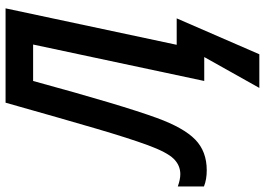

<svg xmlns="http://www.w3.org/2000/svg" viewBox="-193 -603 952 690"><g transform="rotate(-90 283.0 -258.0)"><path d="M423 0H337L468 -615H337Q250 -296 204 -170Q169 -74 126.5 -32.5Q84 9 16 9Q-17 9 -42 -1V-95Q-17 -86 2 -86Q34 -86 57.5 -110Q81 -134 106 -202Q131 -270 165.5 -387.5Q200 -505 259 -714H598L467 -99H562L433 198H312Z"/></g></svg>

Font: Noto Sans UI NarrowMedium
Style: Italic
Weight: 500
Width: 4
Italic angle: -12°
Designer: Monotype Design Team
Foundry: Monotype Imaging Inc.
Version: Version 1.001